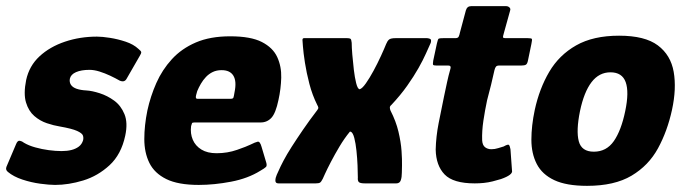

<svg xmlns="http://www.w3.org/2000/svg" viewBox="-34 -596 2233 624"><path d="M18 -127Q23 -140 30.5 -138.5Q38 -137 44 -132Q59 -123 80.5 -117Q102 -111 124.5 -108Q147 -105 166 -105Q184 -105 198 -108.5Q212 -112 222 -119.5Q232 -127 236 -140Q238 -148 235.5 -155.5Q233 -163 216.5 -170.5Q200 -178 160 -185Q141 -188 118.5 -195.5Q96 -203 77.5 -219Q59 -235 50.5 -263Q42 -291 51 -336Q61 -382 94.5 -413Q128 -444 177 -460.5Q226 -477 281 -477Q298 -477 323.5 -473Q349 -469 374.5 -460.5Q400 -452 416 -437Q425 -430 425 -426Q425 -422 420 -414L378 -341Q371 -327 355 -334Q341 -342 324 -350Q307 -358 289.5 -363.5Q272 -369 257 -369Q230 -369 213 -361.5Q196 -354 193 -340Q191 -329 196.5 -320.5Q202 -312 215 -307.5Q228 -303 247 -302Q265 -301 290 -293Q315 -285 337 -269Q359 -253 370.5 -225Q382 -197 373 -155Q360 -94 322 -59Q284 -24 236.5 -9.5Q189 5 145 5Q126 5 96.5 1Q67 -3 38.5 -12.5Q10 -22 -8 -37Q-17 -44 -13 -54Z M445 -237Q455 -283 474 -326Q493 -369 524.5 -403.5Q556 -438 602.5 -458Q649 -478 714 -478Q781 -478 817 -459.5Q853 -441 867 -410.5Q881 -380 880 -343.5Q879 -307 871 -271Q862 -228 848 -213Q834 -198 813 -198H598Q591 -198 590 -195.5Q589 -193 587 -186Q584 -162 592.5 -142Q601 -122 620.5 -110Q640 -98 670 -98Q705 -98 736.5 -109Q768 -120 780 -126Q796 -134 803.5 -135.5Q811 -137 816 -119L830 -72Q835 -58 830.5 -53.5Q826 -49 812 -41Q772 -16 717 -5.5Q662 5 612 5Q545 5 506.5 -14Q468 -33 451.5 -66.5Q435 -100 435 -144Q435 -188 445 -237ZM728 -295Q732 -314 731 -327.5Q730 -341 724.5 -350Q719 -359 709.5 -363.5Q700 -368 686 -368Q670 -368 657.5 -362Q645 -356 635.5 -346Q626 -336 619 -324Q612 -312 607 -300Q602 -284 602.5 -279.5Q603 -275 607 -275Q634 -275 661.5 -275Q689 -275 716 -275Q723 -275 724.5 -278.5Q726 -282 728 -295Z M871 0Q861 0 861 -9Q861 -18 865.5 -28Q870 -38 871 -40Q877 -54 887.5 -74Q898 -94 914 -119Q930 -144 950.5 -174Q971 -204 997 -238Q1001 -243 1000.5 -246.5Q1000 -250 997 -255Q981 -287 971.5 -323.5Q962 -360 957 -392.5Q952 -425 950.5 -445.5Q949 -466 949 -466Q949 -472 954 -472H1094Q1102 -472 1105 -470Q1108 -468 1109 -457Q1109 -443 1111 -418.5Q1113 -394 1116 -369Q1119 -344 1123.5 -326Q1128 -308 1134 -306Q1135 -306 1134.5 -306Q1134 -306 1135 -306Q1143 -308 1155 -325Q1167 -342 1180 -366Q1193 -390 1204 -414Q1215 -438 1221 -453Q1225 -463 1230.5 -467.5Q1236 -472 1252 -472H1354Q1357 -472 1363 -470Q1369 -468 1366 -457Q1360 -444 1350.5 -422.5Q1341 -401 1326 -374.5Q1311 -348 1289.5 -317.5Q1268 -287 1238 -255Q1233 -251 1233 -246.5Q1233 -242 1235 -237Q1253 -202 1261 -168Q1269 -134 1271 -105.5Q1273 -77 1272.5 -58.5Q1272 -40 1272 -35Q1272 -20 1268.5 -10Q1265 0 1254 0H1152Q1136 0 1132 -4.5Q1128 -9 1129 -19Q1129 -35 1128 -58.5Q1127 -82 1124.5 -106Q1122 -130 1117.5 -147.5Q1113 -165 1106 -168Q1100 -168 1102 -168Q1104 -168 1106.5 -168Q1109 -168 1103 -168Q1085 -146 1069.5 -120Q1054 -94 1041.5 -70Q1029 -46 1022 -30.5Q1015 -15 1015 -15Q1010 -5 1006 -2.5Q1002 0 992 0Z M1509 0Q1439 0 1411 -29Q1383 -58 1382 -110Q1383 -152 1391.5 -195.5Q1400 -239 1409 -282Q1415 -310 1419 -329Q1423 -348 1430 -373Q1433 -383 1423 -383H1385Q1376 -383 1374 -385Q1372 -387 1374 -399L1386 -455Q1389 -469 1392 -470.5Q1395 -472 1407 -472H1446Q1454 -472 1456.5 -476.5Q1459 -481 1461 -491L1480 -562Q1484 -576 1497 -576H1611Q1617 -576 1621.5 -572Q1626 -568 1624 -562L1604 -490Q1600 -477 1601 -474.5Q1602 -472 1608 -472H1681Q1693 -472 1694.5 -469.5Q1696 -467 1693 -453L1682 -400Q1680 -389 1675.5 -386Q1671 -383 1660 -383H1588Q1581 -383 1578 -379.5Q1575 -376 1573 -368Q1568 -345 1562 -320.5Q1556 -296 1549 -270Q1542 -237 1537 -203.5Q1532 -170 1533 -140Q1534 -124 1542.5 -117.5Q1551 -111 1563 -111Q1574 -111 1585 -114.5Q1596 -118 1603 -120Q1617 -128 1620 -125Q1623 -122 1625 -111L1630 -42Q1634 -28 1594 -14Q1581 -10 1567 -6.5Q1553 -3 1538.5 -1.5Q1524 0 1509 0Z M1874 8Q1807 8 1767.5 -10.5Q1728 -29 1710.5 -63Q1693 -97 1693 -142Q1693 -187 1704 -239Q1719 -308 1751 -362.5Q1783 -417 1838.5 -448.5Q1894 -480 1978 -480Q2062 -480 2104 -448.5Q2146 -417 2155.5 -362.5Q2165 -308 2150 -239Q2135 -170 2104.5 -114Q2074 -58 2018.5 -25Q1963 8 1874 8ZM1896 -103Q1937 -103 1961 -137.5Q1985 -172 1998 -235Q2011 -297 1999.5 -329Q1988 -361 1950 -361Q1913 -361 1888.5 -329Q1864 -297 1851 -235Q1838 -171 1847 -137Q1856 -103 1896 -103Z"/></svg>

Font: Glory Thin ExtraBold
Style: Italic
Weight: 800
Italic angle: -12°
Version: Version 1.011